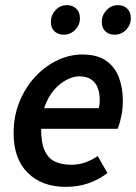

<svg xmlns="http://www.w3.org/2000/svg" viewBox="-20 -715 529 747"><path d="M236 12Q143 12 88 -42.5Q33 -97 33 -196Q33 -265 56.5 -321Q80 -377 118.5 -418Q157 -459 204.5 -481Q252 -503 300 -503Q358 -503 392.5 -479Q427 -455 442.5 -414Q458 -373 458 -322Q458 -300 455 -280.5Q452 -261 447.5 -244Q443 -227 438 -214H111L120 -294H364Q367 -305 367.5 -311.5Q368 -318 368 -328Q368 -352 360.5 -372.5Q353 -393 335.5 -405.5Q318 -418 288 -418Q266 -418 240 -405Q214 -392 191.5 -366.5Q169 -341 154.5 -302.5Q140 -264 140 -214Q140 -158 154.5 -127.5Q169 -97 195.5 -85.5Q222 -74 258 -74Q287 -74 313 -83.5Q339 -93 360 -108L398 -42Q368 -18 327 -3Q286 12 236 12ZM228 -580Q206 -580 192 -593Q178 -606 178 -630Q178 -656 196 -675.5Q214 -695 241 -695Q262 -695 276.5 -681.5Q291 -668 291 -644Q291 -618 272.5 -599Q254 -580 228 -580ZM426 -580Q404 -580 390 -593Q376 -606 376 -630Q376 -656 394.5 -675.5Q413 -695 439 -695Q461 -695 475 -681.5Q489 -668 489 -644Q489 -618 470.5 -599Q452 -580 426 -580Z"/></svg>

Font: Source Sans 3 ExtraLight SemiBold
Style: Italic
Weight: 600
Italic angle: -11°
Version: Version 3.052;hotconv 1.1.0;makeotfexe 2.6.0